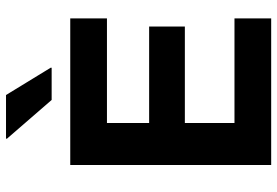

<svg xmlns="http://www.w3.org/2000/svg" viewBox="-163 -768 931 645"><g transform="rotate(-90 302.5 -445.5)"><path d="M563.3 0H70.8V-675H563.3V-551.7H211.7V-410H535.8V-290H211.7V-123.3H563.3ZM289.2 -737.5 159.2 -887.5V-890.8H305.8L397.5 -740.8V-737.5Z"/></g></svg>

Font: Funnel Display Light
Style: Bold
Weight: 700
Version: Version 1.000